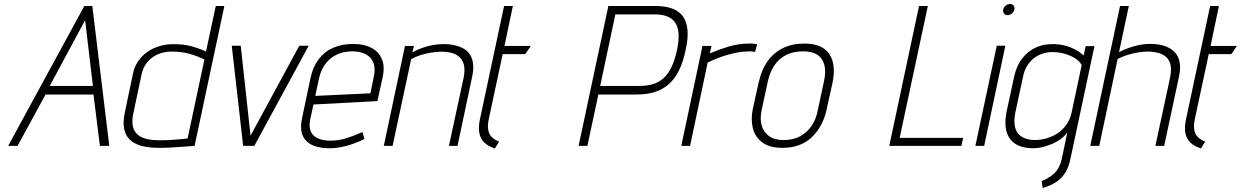

<svg xmlns="http://www.w3.org/2000/svg" viewBox="-20 -730 6211 961"><path d="M527 0 442 -700H402L21 0H68L208 -257H448L480 0ZM229 -300 406 -629 445 -300Z M954 0 1103 -700H1060L1011 -472Q979 -487 939.5 -498Q900 -509 848 -509Q811 -509 778 -499Q745 -489 717.5 -470Q690 -451 671 -423Q652 -395 645 -359L605 -168Q594 -117 602 -82Q610 -47 634.5 -26.5Q659 -6 698 2.5Q737 11 788 10Q801 10 821.5 9Q842 8 865.5 6.5Q889 5 909 3.5Q929 2 942 1Q955 0 954 0ZM1003 -432 919 -37Q919 -37 911.5 -36Q904 -35 891 -34Q878 -33 861.5 -31.5Q845 -30 827 -29Q809 -28 791 -28Q738 -27 706.5 -36.5Q675 -46 660 -65.5Q645 -85 643 -111Q641 -137 649 -170L688 -355Q695 -388 711 -410.5Q727 -433 748.5 -446.5Q770 -460 792.5 -466Q815 -472 837 -472Q887 -472 927 -461Q967 -450 1003 -432Z M1140 -501 1197 0H1253L1525 -501H1478L1234 -51L1185 -501Z M1533 -134 1549 -207 1869 -224 1895 -342Q1907 -397 1891.5 -434Q1876 -471 1839 -490.5Q1802 -510 1748 -510Q1691 -510 1647 -490.5Q1603 -471 1574.5 -433Q1546 -395 1534 -339L1492 -139Q1483 -98 1489.5 -69Q1496 -40 1515.5 -22Q1535 -4 1564.5 4Q1594 12 1631 12Q1671 12 1716.5 -0.5Q1762 -13 1804 -35L1794 -69Q1749 -49 1711.5 -37.5Q1674 -26 1635 -26Q1608 -26 1586.5 -32Q1565 -38 1551 -50.5Q1537 -63 1532 -83.5Q1527 -104 1533 -134ZM1851 -347 1834 -263 1558 -250 1577 -339Q1587 -382 1609.5 -411.5Q1632 -441 1666 -457Q1700 -473 1744 -473Q1783 -473 1810.5 -458.5Q1838 -444 1849 -416Q1860 -388 1851 -347Z M2301 -343 2227 0H2270L2343 -345Q2351 -381 2348 -409Q2345 -437 2332.5 -456.5Q2320 -476 2299 -487.5Q2278 -499 2251.5 -504.5Q2225 -510 2194 -509Q2170 -509 2144 -504Q2118 -499 2092.5 -490Q2067 -481 2044 -468L2052 -500H2007L1901 0H1945L2038 -434Q2060 -446 2084.5 -454Q2109 -462 2134 -466Q2159 -470 2183 -471Q2213 -472 2237.5 -466Q2262 -460 2279 -445Q2296 -430 2302 -405Q2308 -380 2301 -343Z M2426 -132 2496 -459H2609L2637 -500H2505L2547 -700H2503L2382 -132Q2370 -74 2387.5 -39Q2405 -4 2457 13L2478 -21Q2454 -31 2440.5 -45Q2427 -59 2423.5 -81Q2420 -103 2426 -132Z M3262 -700H3025L2876 0H2920L2975 -257H3169Q3219 -257 3259 -270Q3299 -283 3329 -310Q3359 -337 3379.5 -379.5Q3400 -422 3412 -481Q3425 -539 3421 -581Q3417 -623 3397.5 -649Q3378 -675 3344 -687.5Q3310 -700 3262 -700ZM2984 -300 3060 -658H3256Q3291 -658 3316.5 -649Q3342 -640 3357.5 -619.5Q3373 -599 3376 -565Q3379 -531 3369 -481Q3357 -427 3339.5 -391.5Q3322 -356 3298 -336Q3274 -316 3245 -308Q3216 -300 3181 -300Z M3759 -470 3770 -508Q3767 -509 3754.5 -511Q3742 -513 3725 -512Q3675 -511 3629 -497.5Q3583 -484 3533 -463L3541 -500H3496L3390 0H3434L3522 -417Q3547 -429 3572.5 -439Q3598 -449 3623 -456Q3648 -463 3672 -467.5Q3696 -472 3716 -472Q3731 -474 3743.5 -472.5Q3756 -471 3759 -470Z M4118 -185 4147 -316Q4166 -408 4130.5 -460Q4095 -512 4006 -512Q3946 -512 3899.5 -489.5Q3853 -467 3822 -423.5Q3791 -380 3777 -316L3748 -185Q3737 -131 3748.5 -87Q3760 -43 3796.5 -16.5Q3833 10 3896 10Q3988 10 4044 -44Q4100 -98 4118 -185ZM4103 -317 4073 -178Q4065 -134 4042.5 -100.5Q4020 -67 3985 -48Q3950 -29 3902 -29Q3857 -29 3829.5 -48.5Q3802 -68 3792.5 -101.5Q3783 -135 3792 -178L3822 -317Q3832 -367 3855.5 -402Q3879 -437 3915 -455Q3951 -473 3999 -473Q4045 -473 4071.5 -455.5Q4098 -438 4106.5 -403.5Q4115 -369 4103 -317Z M4431 0H4792L4801 -40H4483L4624 -700H4580Z M4862 0H4906L5012 -501H4969ZM5035 -710Q5024 -710 5014 -702Q5004 -694 5001 -682Q4999 -671 5005.5 -662.5Q5012 -654 5024 -654Q5035 -654 5045 -662.5Q5055 -671 5057 -682Q5060 -694 5053.5 -702Q5047 -710 5035 -710Z M5338 64 5458 -499H5414L5404 -452Q5385 -470 5361 -482.5Q5337 -495 5312 -501.5Q5287 -508 5263 -509Q5209 -512 5166.5 -493Q5124 -474 5095.5 -436.5Q5067 -399 5056 -346L5019 -175Q5000 -84 5034.5 -36Q5069 12 5152 12Q5175 12 5199.5 6Q5224 0 5248 -10.5Q5272 -21 5291 -35.5Q5310 -50 5322 -67L5295 63Q5289 89 5279 108Q5269 127 5255 139.5Q5241 152 5225.5 161Q5210 170 5194 176L5199 211Q5240 199 5268 180Q5296 161 5313 132.5Q5330 104 5338 64ZM5394 -404 5343 -164Q5336 -132 5317.5 -106Q5299 -80 5273.5 -63Q5248 -46 5218 -37.5Q5188 -29 5158 -29Q5119 -30 5094 -45.5Q5069 -61 5061 -91.5Q5053 -122 5062 -167L5100 -344Q5107 -380 5123.5 -404.5Q5140 -429 5161.5 -443.5Q5183 -458 5208 -464.5Q5233 -471 5257 -469Q5275 -469 5295 -464.5Q5315 -460 5334.5 -452Q5354 -444 5369.5 -432.5Q5385 -421 5394 -404Z M5581 -469 5630 -700H5586L5437 0H5482L5574 -435Q5596 -446 5620.5 -454Q5645 -462 5670 -466.5Q5695 -471 5720 -472Q5750 -472 5774.5 -466Q5799 -460 5816 -445.5Q5833 -431 5838.5 -406Q5844 -381 5837 -344L5763 0H5807L5881 -346Q5889 -383 5885.5 -410.5Q5882 -438 5869 -457Q5856 -476 5835.5 -488Q5815 -500 5788.5 -505.5Q5762 -511 5731 -510Q5707 -510 5680.5 -504.5Q5654 -499 5629 -490Q5604 -481 5581 -469Z M5960 -132 6030 -459H6143L6171 -500H6039L6081 -700H6037L5916 -132Q5904 -74 5921.5 -39Q5939 -4 5991 13L6012 -21Q5988 -31 5974.5 -45Q5961 -59 5957.5 -81Q5954 -103 5960 -132Z"/></svg>

Font: Advent Pro Light
Style: Italic
Weight: 300
Italic angle: -12°
Version: Version 3.000